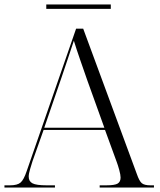

<svg xmlns="http://www.w3.org/2000/svg" viewBox="-22 -843 720 863"><path d="M-2 0V-10H23Q56 -10 70.5 -22.5Q85 -35 98 -74L320 -714H352L593 -61Q604 -29 615.5 -19.5Q627 -10 654 -10H670V0H426V-10H456Q494 -10 507 -18Q520 -26 520 -45Q520 -57 514 -79Q508 -101 503 -114L450 -259H174L124 -118Q120 -105 113.5 -83.5Q107 -62 107 -49Q107 -28 124 -19Q141 -10 187 -10H225V0ZM177 -269H447L370 -483Q354 -529 337.5 -576.5Q321 -624 310 -660Q299 -626 284 -582Q269 -538 255 -496ZM186 -803V-823H476V-803Z"/></svg>

Font: Noto Serif Display Light
Style: Regular
Weight: 300
Designer: Monotype Design Team
Foundry: Monotype Imaging Inc.
Version: Version 2.009